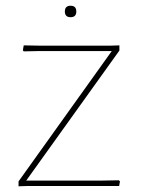

<svg xmlns="http://www.w3.org/2000/svg" viewBox="-20 -651 495 672"><path d="M71.8 -19H338.9L396 -20L399.9 -16.1L397 0H76.2L44.9 1V-16.1L371.1 -472.2H111.8L63 -471.2L60.1 -475.1L63 -492.2L118.2 -491.2H367.2L397.9 -492.2V-474.1ZM207 -610.8Q207 -630.9 227.1 -630.9Q247.1 -630.9 247.1 -610.8Q247.1 -590.8 227.1 -590.8Q207 -590.8 207 -610.8Z"/></svg>

Font: Datalegreya
Style: Thin
Weight: 250
Designer: Figs Lab
Foundry: Figs Lab
Version: Version 1.002;PS 001.002;hotconv 1.0.70;makeotf.lib2.5.58329